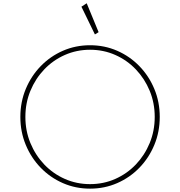

<svg xmlns="http://www.w3.org/2000/svg" viewBox="-20 -1110 1075 1146"><path d="M517.5 16Q604 16 679.5 -17Q755 -50 812 -108.8Q869 -167.5 901.2 -245.2Q933.5 -323 933.5 -412Q933.5 -501.5 901.2 -579Q869 -656.5 812 -715.2Q755 -774 679.5 -807Q604 -840 517.5 -840Q431 -840 355.5 -807Q280 -774 223 -715.2Q166 -656.5 133.8 -579Q101.5 -501.5 101.5 -412Q101.5 -323 133.8 -245.2Q166 -167.5 223 -108.8Q280 -50 355.5 -17Q431 16 517.5 16ZM517.5 -11Q437.5 -11 367.2 -42Q297 -73 244.2 -128.2Q191.5 -183.5 161.5 -256.2Q131.5 -329 131.5 -412Q131.5 -495.5 161.5 -568Q191.5 -640.5 244.2 -695.8Q297 -751 367.2 -782Q437.5 -813 517.5 -813Q598 -813 668 -782Q738 -751 790.8 -695.8Q843.5 -640.5 873.5 -568Q903.5 -495.5 903.5 -412Q903.5 -329 873.5 -256.2Q843.5 -183.5 790.8 -128.2Q738 -73 668 -42Q598 -11 517.5 -11ZM546.5 -904.5 568.5 -918 497.5 -1090.5 466 -1070Z"/></svg>

Font: Spartan Thin
Style: Regular
Weight: 100
Designer: Matt Bailey, Mirko Velimirovic
Foundry: Matt Bailey
Version: Version 1.003; ttfautohint (v1.8.3)